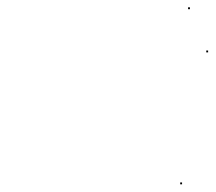

<svg xmlns="http://www.w3.org/2000/svg" viewBox="-20 -566 575 512"><path d="M481.5 -541.5H486.5V-546.5H481.5ZM460.5 -74.5H465.5V-79.5H460.5ZM530 -426.3H535V-431.3H530Z"/></svg>

Font: FRB American Cursive Just Endings
Style: Italic
Weight: 400
Italic angle: -25°
Version: Version 2.0;Modular Font Editor K font №1